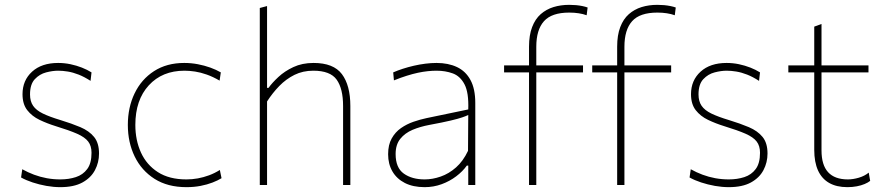

<svg xmlns="http://www.w3.org/2000/svg" viewBox="-20 -764 3647 793"><path d="M229 9Q201.5 9 171.8 3.8Q142 -1.5 114.8 -10.5Q87.5 -19.5 67 -31L72 -65Q95 -52 120.5 -42.5Q146 -33 173.2 -28Q200.5 -23 229 -23Q264 -23 293.2 -32.5Q322.5 -42 340.2 -65.8Q358 -89.5 358 -133Q358 -161.5 344.2 -179.5Q330.5 -197.5 298 -211.8Q265.5 -226 210 -243Q174.5 -254 143.2 -269Q112 -284 92.5 -309Q73 -334 73 -375Q73 -432 112.5 -468Q152 -504 220 -504Q246 -504 271 -498.8Q296 -493.5 318.2 -484.8Q340.5 -476 358 -465L354 -430Q328.5 -446.5 305 -455.8Q281.5 -465 260.2 -468.5Q239 -472 220 -472Q197.5 -472 170.5 -465Q143.5 -458 123.8 -437Q104 -416 104 -374Q104 -345.5 116.8 -327Q129.5 -308.5 157.2 -295Q185 -281.5 230 -268Q276 -254 312 -238.8Q348 -223.5 368.5 -198.5Q389 -173.5 389 -130Q389 -93 372.2 -61.2Q355.5 -29.5 320.2 -10.2Q285 9 229 9Z M750 9Q672.5 9 618.5 -25.2Q564.5 -59.5 536.2 -117.8Q508 -176 508 -248Q508 -320.5 536 -378.5Q564 -436.5 616.2 -470.2Q668.5 -504 741 -504Q769.5 -504 797 -498.8Q824.5 -493.5 848.8 -484.8Q873 -476 892 -465L887 -431Q859.5 -447 834 -456Q808.5 -465 785.5 -468.5Q762.5 -472 742 -472Q650 -472 594.5 -411.5Q539 -351 539 -248Q539 -185 562.2 -134Q585.5 -83 632.2 -53Q679 -23 750 -23Q773.5 -23 797 -27.2Q820.5 -31.5 843.5 -40Q866.5 -48.5 888 -62L895 -28Q879.5 -18.5 857.5 -10Q835.5 -1.5 808.2 3.8Q781 9 750 9Z M1053 0Q1053 -56.5 1053 -108.5Q1053 -160.5 1053 -221V-494Q1053 -558 1053 -617.2Q1053 -676.5 1053 -731L1083 -739Q1083 -678.5 1083 -618.2Q1083 -558 1083 -494V-401H1089Q1104 -422 1129.8 -446Q1155.5 -470 1191.8 -487Q1228 -504 1275 -504Q1357.5 -504 1392.2 -457.8Q1427 -411.5 1427 -326Q1427 -294 1427 -271.8Q1427 -249.5 1427 -221Q1427 -163.5 1427 -110Q1427 -56.5 1427 0H1397Q1397 -56.5 1397 -110Q1397 -163.5 1397 -221V-326Q1397 -398 1370.5 -435Q1344 -472 1274 -472Q1231 -472 1196.2 -454.8Q1161.5 -437.5 1133.5 -408.8Q1105.5 -380 1083 -345V-221Q1083 -160.5 1083 -108.5Q1083 -56.5 1083 0Z M1734 9Q1686 9 1652.2 -8.2Q1618.5 -25.5 1600.8 -56Q1583 -86.5 1583 -127Q1583 -166 1597.8 -192.2Q1612.5 -218.5 1636.2 -235Q1660 -251.5 1687.5 -261Q1715 -270.5 1741 -276L1914 -312Q1916.5 -381 1898.8 -415.2Q1881 -449.5 1850.2 -460.8Q1819.5 -472 1783 -472Q1766 -472 1746.8 -470Q1727.5 -468 1706.2 -463.5Q1685 -459 1660.2 -451.2Q1635.5 -443.5 1607 -432L1604 -465Q1622 -473 1643.8 -480Q1665.5 -487 1689.2 -492.5Q1713 -498 1737 -501Q1761 -504 1783 -504Q1831.5 -504 1867.5 -487Q1903.5 -470 1923.2 -433.5Q1943 -397 1943 -339Q1943 -316.5 1943 -281Q1943 -245.5 1943 -211V-137Q1943 -107 1943 -73.5Q1943 -40 1943 0H1914V-80H1908Q1891 -56 1864.2 -35.8Q1837.5 -15.5 1804 -3.2Q1770.5 9 1734 9ZM1734 -23Q1766.5 -23 1800.2 -34.8Q1834 -46.5 1863.5 -72.5Q1893 -98.5 1913 -141L1914 -289Q1904.5 -284.5 1888.5 -279Q1872.5 -273.5 1841 -266Q1809.5 -258.5 1753 -248Q1715.5 -241 1684 -227.8Q1652.5 -214.5 1633.2 -190.5Q1614 -166.5 1614 -128Q1614 -71 1647.8 -47Q1681.5 -23 1734 -23Z M2529 0Q2529 -56.5 2529 -108.5Q2529 -160.5 2529 -221V-271Q2529 -302.5 2529 -335Q2529 -367.5 2529 -403.2Q2529 -439 2529 -480.5Q2529 -522 2529 -571Q2529 -619 2541.8 -652.2Q2554.5 -685.5 2577.2 -705.5Q2600 -725.5 2630 -734.8Q2660 -744 2695 -744Q2709 -744 2722.8 -742.8Q2736.5 -741.5 2749 -739Q2761.5 -736.5 2771 -733L2767 -701Q2752 -706.5 2734 -709.2Q2716 -712 2695 -712Q2622.5 -712 2590.8 -676.5Q2559 -641 2559 -571Q2559 -551 2559 -527.5Q2559 -504 2559 -494V-480V-221Q2559 -160.5 2559 -108.5Q2559 -56.5 2559 0ZM2426 -465V-494H2752V-465Q2699.5 -465 2648.2 -465Q2597 -465 2546 -465H2538ZM2165 0Q2165 -56.5 2165 -108.5Q2165 -160.5 2165 -221V-271Q2165 -302.5 2165 -335Q2165 -367.5 2165 -403.2Q2165 -439 2165 -480.5Q2165 -522 2165 -571Q2165 -619 2177.8 -652.2Q2190.5 -685.5 2213.2 -705.5Q2236 -725.5 2266 -734.8Q2296 -744 2331 -744Q2345 -744 2359 -742.8Q2373 -741.5 2385.2 -739Q2397.5 -736.5 2407 -733L2403 -701Q2388 -706.5 2370 -709.2Q2352 -712 2331 -712Q2258.5 -712 2226.8 -676.5Q2195 -641 2195 -571Q2195 -551 2195 -527.5Q2195 -504 2195 -494V-480V-221Q2195 -160.5 2195 -108.5Q2195 -56.5 2195 0ZM2062 -465V-494H2388V-465Q2335.5 -465 2284.2 -465Q2233 -465 2182 -465H2174Z M2990 9Q2962.5 9 2932.8 3.8Q2903 -1.5 2875.8 -10.5Q2848.5 -19.5 2828 -31L2833 -65Q2856 -52 2881.5 -42.5Q2907 -33 2934.2 -28Q2961.5 -23 2990 -23Q3025 -23 3054.2 -32.5Q3083.5 -42 3101.2 -65.8Q3119 -89.5 3119 -133Q3119 -161.5 3105.2 -179.5Q3091.5 -197.5 3059 -211.8Q3026.5 -226 2971 -243Q2935.5 -254 2904.2 -269Q2873 -284 2853.5 -309Q2834 -334 2834 -375Q2834 -432 2873.5 -468Q2913 -504 2981 -504Q3007 -504 3032 -498.8Q3057 -493.5 3079.2 -484.8Q3101.5 -476 3119 -465L3115 -430Q3089.5 -446.5 3066 -455.8Q3042.5 -465 3021.2 -468.5Q3000 -472 2981 -472Q2958.5 -472 2931.5 -465Q2904.5 -458 2884.8 -437Q2865 -416 2865 -374Q2865 -345.5 2877.8 -327Q2890.5 -308.5 2918.2 -295Q2946 -281.5 2991 -268Q3037 -254 3073 -238.8Q3109 -223.5 3129.5 -198.5Q3150 -173.5 3150 -130Q3150 -93 3133.2 -61.2Q3116.5 -29.5 3081.2 -10.2Q3046 9 2990 9Z M3480 9Q3435 9 3404.5 -8.5Q3374 -26 3358.5 -60.2Q3343 -94.5 3343 -145Q3343 -197 3343 -246.5Q3343 -296 3343 -340Q3343 -384 3343 -419.8Q3343 -455.5 3343 -480Q3343 -526.5 3343 -567.8Q3343 -609 3343 -654L3373 -665Q3373 -629.5 3373 -600.8Q3373 -572 3373 -543.5Q3373 -515 3373 -480V-143Q3373 -82.5 3400.2 -52.8Q3427.5 -23 3482 -23Q3503 -23 3527 -30Q3551 -37 3568 -51L3574 -17Q3565.5 -10 3551.2 -4Q3537 2 3518.8 5.5Q3500.5 9 3480 9ZM3236 -465V-494H3567V-465Q3514.5 -465 3460.8 -465Q3407 -465 3356 -465H3348Z"/></svg>

Font: Commissioner Thin
Style: Regular
Weight: 100
Designer: Kostas Bartsokas
Foundry: Kostas Bartsokas
Version: Version 1.001;gftools[0.9.23]